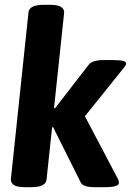

<svg xmlns="http://www.w3.org/2000/svg" viewBox="-20 -774 561 796"><path d="M189 -754Q246 -754 246 -722L204 -326L208 -325L348 -506Q363 -525 411 -525H448Q503 -525 503 -511Q503 -504 491 -490L332 -292L468 -34Q473 -24 473 -16Q473 2 415 2H373Q324 2 315 -17L200 -247L196 -246L173 -30Q170 2 110 2H82Q25 2 25 -30L98 -722Q101 -754 161 -754Z"/></svg>

Font: Asap
Style: Bold Italic
Weight: 700
Italic angle: -6°
Designer: Pablo Cosgaya
Foundry: Pablo Cosgaya
Version: Version 1.007;PS 001.007;hotconv 1.0.70;makeotf.lib2.5.58329